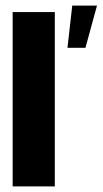

<svg xmlns="http://www.w3.org/2000/svg" viewBox="-20 -663 365 683"><path d="M25 -620H175V0H25ZM220 -493 237 -643H325L284 -493Z"/></svg>

Font: Smooch Sans Black
Style: Regular
Weight: 900
Designer: Robert E. Leuschke
Foundry: Robert E. Leuschke
Version: Version 1.010; ttfautohint (v1.8.3)